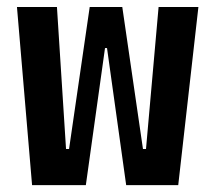

<svg xmlns="http://www.w3.org/2000/svg" viewBox="-20 -538 626 558"><path d="M346.7 0 291 -398.4H285.2L229.5 0H73.2L29.3 -517.6H145.5L171.9 -105H180.7L240.7 -517.6H335.4L395.5 -105H404.3L440.9 -517.6H556.6L498 0Z"/></svg>

Font: Cascadia Mono NF SemiBold
Style: Regular
Weight: 600
Monospace: yes
Designer: Aaron Bell
Foundry: Saja Typeworks
Version: Version 2404.023; ttfautohint (v1.8.4)